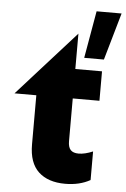

<svg xmlns="http://www.w3.org/2000/svg" viewBox="-57 -851 593 903"><g transform="rotate(5 240.0 -399.5)"><path d="M285 11Q353 11 403 -17V-152Q365 -136 336 -136Q310 -136 298 -149Q286 -162 286 -190V-392H412V-531H286V-698L11 -392H114V-160Q114 -73 159 -31Q204 11 285 11ZM480 -810H362L323 -587H416Z"/></g></svg>

Font: Geom ExtraBold
Style: Bold
Weight: 800
Version: Version 1.102